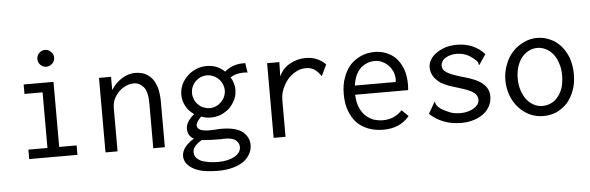

<svg xmlns="http://www.w3.org/2000/svg" viewBox="-51 -829 3602 1173"><g transform="rotate(-5 1750.0 -242.0)"><path d="M106 -457V-399H217V-58H100V0H396V-58H289V-457ZM218 -641C208 -631 203 -619 203 -604C203 -590 208 -578 218 -568C228 -558 240 -553 254 -553C268 -553 280 -558 290 -568C301 -578 306 -590 306 -604C306 -618 301 -630 290 -640C280 -651 268 -656 254 -656C240 -656 228 -651 218 -641Z M568 0H642V-263C642 -285 646 -305 654 -322C663 -339 674 -354 686 -366C700 -379 714 -388 730 -395C746 -402 762 -405 777 -405C800 -405 820 -395 836 -376C853 -357 861 -323 861 -275V0H932V-277C932 -312 928 -341 922 -365C914 -389 905 -409 892 -424C879 -439 864 -450 847 -458C830 -464 811 -468 791 -468C763 -468 736 -460 708 -443C682 -426 659 -404 642 -376V-457H568Z M1155 -385C1175 -405 1199 -415 1226 -415C1239 -415 1252 -412 1264 -407C1277 -402 1288 -394 1297 -385C1306 -376 1314 -365 1319 -352C1324 -340 1327 -327 1327 -314C1327 -301 1324 -288 1319 -276C1314 -264 1306 -253 1297 -244C1288 -235 1277 -227 1265 -222C1253 -217 1240 -214 1226 -214C1213 -214 1200 -217 1188 -222C1175 -227 1164 -234 1156 -244C1146 -252 1139 -263 1134 -276C1129 -288 1126 -301 1126 -314C1126 -327 1128 -340 1133 -352C1138 -364 1145 -375 1155 -385ZM1339 -428C1310 -457 1273 -472 1228 -472C1207 -472 1186 -468 1166 -460C1145 -451 1127 -440 1112 -425C1096 -410 1083 -393 1074 -374C1065 -354 1060 -333 1060 -310C1060 -285 1066 -262 1078 -240C1090 -218 1107 -200 1128 -186C1093 -157 1076 -129 1076 -100C1076 -71 1088 -50 1113 -37C1063 -6 1038 28 1038 64C1038 79 1042 92 1050 106C1059 118 1071 130 1087 140C1103 150 1124 158 1150 164C1177 169 1208 172 1245 172C1280 172 1311 168 1338 160C1364 153 1386 142 1403 130C1420 116 1433 102 1442 84C1451 68 1455 50 1455 32C1455 16 1452 1 1445 -13C1438 -27 1428 -39 1415 -50C1402 -60 1384 -68 1362 -74C1341 -79 1315 -82 1285 -82C1274 -82 1262 -82 1248 -80C1236 -80 1223 -79 1210 -79C1187 -79 1170 -82 1156 -88C1144 -95 1137 -104 1137 -115C1137 -129 1148 -146 1169 -167C1189 -160 1208 -156 1227 -156C1250 -156 1271 -160 1291 -168C1311 -177 1328 -188 1344 -202C1358 -217 1370 -234 1379 -252C1388 -272 1392 -292 1392 -313C1392 -341 1384 -367 1369 -390C1392 -405 1419 -412 1448 -412H1462C1466 -411 1470 -411 1475 -410L1466 -469H1453C1409 -469 1371 -455 1339 -428ZM1161 -24C1176 -23 1194 -22 1214 -20C1234 -20 1257 -19 1282 -19C1285 -19 1289 -19 1292 -20H1302C1331 -20 1353 -15 1366 -5C1380 5 1388 19 1389 37C1389 62 1376 81 1349 96C1322 111 1289 118 1248 118C1229 118 1210 117 1192 114C1175 111 1160 107 1146 102C1134 96 1123 88 1116 80C1108 70 1104 59 1104 46C1104 21 1123 -3 1161 -24Z M1599 -457V1H1672V-222C1672 -246 1676 -269 1685 -291C1694 -313 1705 -332 1720 -350C1734 -366 1751 -380 1770 -390C1789 -401 1810 -406 1832 -406C1844 -406 1854 -405 1862 -402C1871 -399 1878 -396 1886 -391C1892 -386 1899 -381 1905 -374C1911 -367 1918 -359 1925 -349L1958 -418C1926 -451 1885 -468 1836 -468C1801 -468 1769 -460 1738 -442C1708 -426 1686 -401 1672 -369L1674 -457Z M2259 -468C2230 -468 2202 -463 2177 -452C2152 -441 2130 -426 2110 -406C2092 -385 2076 -360 2066 -330C2054 -300 2049 -266 2049 -227C2049 -189 2054 -155 2065 -126C2076 -96 2091 -71 2110 -51C2129 -31 2153 -16 2180 -6C2208 5 2239 10 2272 10C2340 10 2393 -13 2432 -60L2392 -99C2361 -65 2321 -48 2274 -48C2256 -48 2238 -51 2220 -56C2202 -62 2186 -72 2171 -85C2156 -98 2144 -116 2134 -138C2125 -159 2119 -186 2118 -218H2443C2444 -223 2444 -229 2444 -234C2445 -240 2445 -246 2445 -251C2445 -288 2440 -321 2430 -348C2419 -375 2406 -398 2388 -416C2372 -433 2352 -446 2329 -455C2306 -464 2283 -468 2259 -468ZM2121 -274C2128 -322 2144 -357 2169 -380C2194 -402 2223 -413 2254 -413C2271 -413 2286 -410 2300 -403C2315 -396 2327 -388 2338 -376C2349 -366 2357 -352 2364 -338C2370 -322 2373 -307 2373 -290C2373 -287 2373 -284 2372 -282V-274Z M2932 -396C2889 -444 2832 -468 2762 -468C2737 -468 2713 -464 2692 -458C2670 -450 2651 -441 2636 -430C2620 -419 2608 -406 2599 -391C2590 -376 2586 -361 2586 -345C2586 -330 2589 -317 2594 -304C2599 -292 2606 -281 2615 -272C2624 -262 2633 -254 2644 -246C2655 -240 2672 -231 2696 -222C2705 -219 2725 -213 2754 -204C2797 -191 2826 -179 2842 -167C2858 -155 2866 -140 2866 -123C2866 -112 2863 -102 2856 -92C2849 -84 2840 -76 2830 -70C2818 -63 2806 -58 2792 -55C2779 -52 2765 -50 2752 -50C2739 -50 2727 -51 2714 -53C2701 -55 2690 -58 2680 -63C2658 -72 2642 -81 2631 -88C2620 -96 2613 -103 2609 -109C2605 -115 2603 -120 2602 -124C2601 -129 2600 -132 2598 -134L2557 -62C2609 -14 2673 10 2750 10C2779 10 2806 6 2829 -2C2852 -9 2872 -20 2889 -33C2906 -46 2918 -62 2927 -80C2936 -98 2940 -117 2940 -137C2940 -168 2928 -194 2904 -214C2881 -236 2840 -254 2783 -269C2758 -276 2737 -283 2722 -289C2706 -295 2694 -301 2685 -307C2676 -313 2670 -319 2666 -326C2662 -332 2660 -339 2660 -347C2660 -358 2663 -367 2668 -376C2673 -384 2680 -391 2690 -396C2698 -401 2709 -406 2720 -408C2732 -412 2744 -413 2757 -413C2785 -413 2810 -406 2832 -394C2854 -380 2871 -366 2883 -351C2884 -349 2885 -346 2885 -341C2885 -336 2887 -334 2890 -333Z M3254 -467C3226 -467 3199 -461 3173 -448C3147 -436 3124 -420 3104 -398C3085 -378 3069 -352 3058 -322C3046 -292 3040 -260 3040 -226C3040 -192 3046 -160 3057 -131C3068 -102 3084 -76 3103 -56C3122 -34 3145 -18 3170 -6C3196 6 3224 12 3253 12C3282 12 3309 6 3334 -4C3359 -16 3381 -32 3400 -52C3419 -74 3433 -99 3444 -128C3455 -157 3460 -191 3460 -228C3460 -265 3454 -298 3444 -328C3432 -357 3418 -382 3399 -403C3380 -424 3358 -440 3334 -450C3308 -462 3282 -467 3254 -467ZM3388 -226C3388 -198 3384 -173 3378 -151C3370 -129 3361 -110 3348 -96C3336 -80 3322 -69 3306 -62C3289 -54 3272 -50 3253 -50C3234 -50 3217 -54 3200 -63C3183 -72 3169 -84 3156 -100C3144 -116 3134 -135 3127 -157C3120 -179 3116 -203 3116 -230C3116 -257 3120 -282 3127 -304C3134 -325 3144 -344 3156 -359C3169 -374 3183 -386 3200 -394C3216 -402 3233 -406 3251 -406C3269 -406 3286 -402 3302 -394C3319 -386 3333 -374 3346 -359C3359 -344 3369 -325 3376 -302C3384 -280 3388 -255 3388 -226Z"/></g></svg>

Font: Inconsolatazi4
Style: Regular
Weight: 400
Designer: Raph Levien, Kirill Tkachev
Foundry: Cyreal
Version: Version 1.013